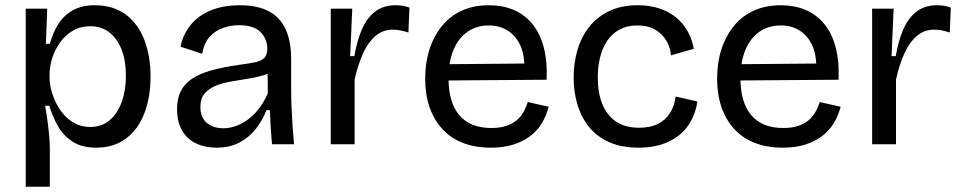

<svg xmlns="http://www.w3.org/2000/svg" viewBox="-20 -550 3665 732"><path d="M78 162V-259V-517H160L155 -383H170Q182 -427 203.5 -460Q225 -493 259 -511.5Q293 -530 341 -530Q412 -530 459.5 -494.5Q507 -459 530.5 -397.5Q554 -336 554 -258Q554 -180 530.5 -118.5Q507 -57 460.5 -22Q414 13 347 13Q293 13 257.5 -9.5Q222 -32 201 -69Q180 -106 168 -147H152Q157 -119 161 -90Q165 -61 167.5 -32.5Q170 -4 170 22V162ZM324 -66Q368 -66 398 -91.5Q428 -117 444 -161Q460 -205 460 -260Q460 -319 443.5 -361Q427 -403 397 -426.5Q367 -450 324 -450Q287 -450 258.5 -433.5Q230 -417 210 -389.5Q190 -362 179.5 -330Q169 -298 169 -265V-253Q169 -233 175 -208.5Q181 -184 193 -159Q205 -134 223.5 -113Q242 -92 267 -79Q292 -66 324 -66Z M805 13Q762 13 728 -3Q694 -19 674.5 -52Q655 -85 655 -134Q655 -172 668 -200Q681 -228 709.5 -248Q738 -268 783.5 -281Q829 -294 893 -303Q931 -308 954 -313Q977 -318 988 -329.5Q999 -341 999 -364Q999 -402 973 -428Q947 -454 891 -454Q862 -454 832 -444Q802 -434 780 -410.5Q758 -387 751 -345L668 -372Q676 -409 694.5 -438Q713 -467 741.5 -487.5Q770 -508 808.5 -519Q847 -530 894 -530Q960 -530 1003 -508Q1046 -486 1068 -440.5Q1090 -395 1090 -324V-210Q1090 -178 1091.5 -141.5Q1093 -105 1095.5 -68.5Q1098 -32 1101 0H1017Q1014 -32 1012 -64.5Q1010 -97 1009 -130H996Q981 -92 956 -59.5Q931 -27 893.5 -7Q856 13 805 13ZM832 -61Q853 -61 876 -68.5Q899 -76 922 -92Q945 -108 965 -133Q985 -158 1001 -194L1000 -292L1027 -287Q1011 -271 984.5 -263Q958 -255 926 -250Q894 -245 862 -239.5Q830 -234 803.5 -223.5Q777 -213 760.5 -194Q744 -175 744 -142Q744 -102 768.5 -81.5Q793 -61 832 -61Z M1241 0V-279V-517H1323L1315 -336H1331Q1341 -395 1360 -438.5Q1379 -482 1410.5 -506Q1442 -530 1488 -530Q1499 -530 1512 -528.5Q1525 -527 1541 -521L1537 -426Q1522 -431 1507 -434Q1492 -437 1478 -437Q1439 -437 1410.5 -412Q1382 -387 1363 -344Q1344 -301 1332 -247V0Z M1852 13Q1791 13 1744 -5.5Q1697 -24 1665.5 -59Q1634 -94 1617.5 -142Q1601 -190 1601 -250Q1601 -311 1617.5 -362Q1634 -413 1665 -451Q1696 -489 1741 -509.5Q1786 -530 1844 -530Q1895 -530 1936.5 -513Q1978 -496 2008 -460.5Q2038 -425 2052.5 -371.5Q2067 -318 2064 -246L1659 -243V-305L2009 -308L1978 -266Q1983 -329 1966.5 -370Q1950 -411 1918 -432Q1886 -453 1844 -453Q1797 -453 1762.5 -429Q1728 -405 1709 -360Q1690 -315 1690 -251Q1690 -159 1731.5 -110.5Q1773 -62 1853 -62Q1885 -62 1908.5 -69.5Q1932 -77 1948.5 -90.5Q1965 -104 1975.5 -122.5Q1986 -141 1992 -161L2072 -143Q2062 -106 2044 -77.5Q2026 -49 1998.5 -29Q1971 -9 1934.5 2Q1898 13 1852 13Z M2416 13Q2349 13 2301.5 -8.5Q2254 -30 2224.5 -67.5Q2195 -105 2181 -153Q2167 -201 2167 -253Q2167 -311 2182 -361Q2197 -411 2227.5 -449Q2258 -487 2304 -508.5Q2350 -530 2411 -530Q2470 -530 2515 -509.5Q2560 -489 2588 -451.5Q2616 -414 2625 -364L2538 -339Q2536 -368 2521 -394Q2506 -420 2478.5 -436.5Q2451 -453 2409 -453Q2371 -453 2343 -438Q2315 -423 2296.5 -396.5Q2278 -370 2268.5 -334Q2259 -298 2259 -255Q2259 -197 2276 -154Q2293 -111 2328 -87Q2363 -63 2417 -63Q2459 -63 2488 -77.5Q2517 -92 2534 -118.5Q2551 -145 2556 -182L2639 -163Q2632 -120 2613.5 -87Q2595 -54 2566 -32Q2537 -10 2499.5 1.5Q2462 13 2416 13Z M2965 13Q2904 13 2857 -5.5Q2810 -24 2778.5 -59Q2747 -94 2730.5 -142Q2714 -190 2714 -250Q2714 -311 2730.5 -362Q2747 -413 2778 -451Q2809 -489 2854 -509.5Q2899 -530 2957 -530Q3008 -530 3049.5 -513Q3091 -496 3121 -460.5Q3151 -425 3165.5 -371.5Q3180 -318 3177 -246L2772 -243V-305L3122 -308L3091 -266Q3096 -329 3079.5 -370Q3063 -411 3031 -432Q2999 -453 2957 -453Q2910 -453 2875.5 -429Q2841 -405 2822 -360Q2803 -315 2803 -251Q2803 -159 2844.5 -110.5Q2886 -62 2966 -62Q2998 -62 3021.5 -69.5Q3045 -77 3061.5 -90.5Q3078 -104 3088.5 -122.5Q3099 -141 3105 -161L3185 -143Q3175 -106 3157 -77.5Q3139 -49 3111.5 -29Q3084 -9 3047.5 2Q3011 13 2965 13Z M3305 0V-279V-517H3387L3379 -336H3395Q3405 -395 3424 -438.5Q3443 -482 3474.5 -506Q3506 -530 3552 -530Q3563 -530 3576 -528.5Q3589 -527 3605 -521L3601 -426Q3586 -431 3571 -434Q3556 -437 3542 -437Q3503 -437 3474.5 -412Q3446 -387 3427 -344Q3408 -301 3396 -247V0Z"/></svg>

Font: Bricolage Grotesque 16pt
Style: Regular
Weight: 400
Version: Version 1.001;gftools[0.9.33.dev8+g029e19f]